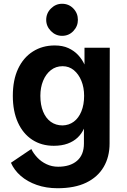

<svg xmlns="http://www.w3.org/2000/svg" viewBox="-20 -761 672 1018"><path d="M425 0V-79Q413 -52 391.5 -31.5Q370 -11 338.5 0.5Q307 12 265 12Q200 12 151 -20Q102 -52 75 -111.5Q48 -171 48 -253Q48 -337 76 -396.5Q104 -456 154.5 -488Q205 -520 270 -520Q312 -520 342.5 -506Q373 -492 394 -469.5Q415 -447 428 -419V-508H562L561 0Q561 71 529.5 124.5Q498 178 437 207.5Q376 237 285 237Q225 237 175 219.5Q125 202 90 171.5Q55 141 38 102L146 29Q157 52 177.5 74Q198 96 226.5 109.5Q255 123 288 123Q352 123 388.5 91.5Q425 60 425 0ZM312 -96Q346 -97 371.5 -116Q397 -135 411.5 -170.5Q426 -206 426 -253Q426 -297 411.5 -332.5Q397 -368 371.5 -389Q346 -410 312 -410Q276 -410 249.5 -389Q223 -368 208.5 -332.5Q194 -297 194 -253Q194 -205 208.5 -169.5Q223 -134 249.5 -115Q276 -96 312 -96ZM309.2 -571Q275 -571 250 -596.4Q225 -621.8 225 -655.6Q225 -691 250.2 -716Q275.4 -741 309 -741Q344.8 -741 368.9 -716Q393 -691 393 -655.6Q393 -621.8 368.9 -596.4Q344.9 -571 309.2 -571Z"/></svg>

Font: Inclusive Sans
Style: Regular
Weight: 400
Designer: Olivia King
Foundry: Olivia King
Version: Version 2.004